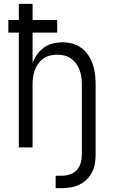

<svg xmlns="http://www.w3.org/2000/svg" viewBox="-20 -760 590 990"><path d="M267 210V146H300Q321 146 341.5 139Q362 132 376 116.5Q390 101 396 80.5Q402 60 402 39V-325Q402 -344 399.5 -362.5Q397 -381 390.5 -398.5Q384 -416 373 -431.5Q362 -447 346.5 -458Q331 -469 312.5 -473.5Q294 -478 275 -478Q256 -478 237.5 -473.5Q219 -469 203.5 -458Q188 -447 177 -431.5Q166 -416 159.5 -398.5Q153 -381 150.5 -362.5Q148 -344 148 -325V0H77V-592H23V-657H77V-740H148V-657H275V-592H148V-436Q157 -459 172 -480Q187 -501 207.5 -515.5Q228 -530 252.5 -536Q277 -542 302 -542Q328 -542 353.5 -535Q379 -528 400 -512.5Q421 -497 435.5 -475Q450 -453 458.5 -428Q467 -403 470 -377Q473 -351 473 -325V39Q473 62 469 85Q465 108 454.5 128.5Q444 149 427 165.5Q410 182 389.5 192Q369 202 346 206Q323 210 300 210Z"/></svg>

Font: Lode
Style: Regular
Weight: 400
Monospace: yes
Designer: Belleve Invis
Foundry: Belleve Invis
Version: Version 29.2.0; ttfautohint (v1.8.3)